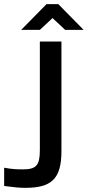

<svg xmlns="http://www.w3.org/2000/svg" viewBox="-138 -700 423 925"><path d="M-29 116C-56 116 -81 115 -118 108V196C-71 202 -47 205 -17 205C108 205 158 164 158 28V-500H54V23C54 98 36 116 -29 116ZM-36 -556H54L115 -613L176 -556H265L143 -680H86Z"/></svg>

Font: LT Wave Alt Medium
Style: Regular
Weight: 500
Designer: Daniel Lyons
Version: Version 2.5 (Glyphs App)